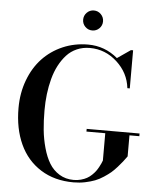

<svg xmlns="http://www.w3.org/2000/svg" viewBox="-62 -1004 871 1067"><g transform="rotate(5 373.5 -471.0)"><path d="M379.2 -856.2Q363 -872.5 363 -895.5Q363 -918.5 379.2 -935Q395.5 -951.5 418.5 -951.5Q441.5 -951.5 457.8 -935Q474 -918.5 474 -895.5Q474 -872.5 457.8 -856.2Q441.5 -840 418.5 -840Q395.5 -840 379.2 -856.2ZM435.5 -292.5H730.5V-277.5H675.5V-160Q661 -140.5 652.8 -129.5Q644.5 -118.5 626.2 -98Q608 -77.5 593.2 -65Q578.5 -52.5 554.8 -36.8Q531 -21 507.5 -12Q484 -3 453 3.5Q422 10 388 10Q282 10 204.8 -38.8Q127.5 -87.5 87.8 -174Q48 -260.5 48 -375Q48 -459 75 -531Q102 -603 149.2 -653.2Q196.5 -703.5 262 -731.8Q327.5 -760 403 -760Q496.5 -760 568.5 -699L642.5 -750H654.5V-537.5H641Q631.5 -622.5 566 -682.2Q500.5 -742 414.5 -742Q375 -742 342 -727.5Q309 -713 285.2 -687Q261.5 -661 243.5 -626.8Q225.5 -592.5 214.5 -551Q203.5 -509.5 198.2 -465.5Q193 -421.5 193 -375Q193 -316.5 198 -266Q203 -215.5 216.8 -166Q230.5 -116.5 251.8 -81.5Q273 -46.5 307.8 -25Q342.5 -3.5 388 -3.5Q409.5 -3.5 428.5 -8.8Q447.5 -14 461.5 -21.8Q475.5 -29.5 488 -41.5Q500.5 -53.5 508 -63.5Q515.5 -73.5 523 -87.2Q530.5 -101 533.5 -108Q536.5 -115 540.5 -125V-277.5H435.5Z"/></g></svg>

Font: Bodoni* 16pt Medium
Style: Regular
Weight: 500
Version: Version 2.3